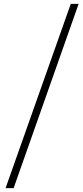

<svg xmlns="http://www.w3.org/2000/svg" viewBox="-20 -804 435 1001"><path d="M9 177 349 -784H390L51 177Z"/></svg>

Font: Noto Sans TC ExtraLight
Style: Regular
Weight: 250
Designer: Ryoko NISHIZUKA  (kana, bopomofo & ideographs); Paul D. Hunt (Latin, Greek & Cyrillic); Sandoll Communications , Soo-you
Foundry: Adobe
Version: Version 2.004-H2;hotconv 1.0.118;makeotfexe 2.5.65603